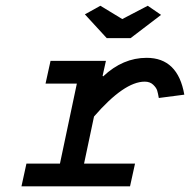

<svg xmlns="http://www.w3.org/2000/svg" viewBox="-20 -657 670 677"><path d="M158.2 -442.4H353.5L341.8 -389.6L343.8 -387.7Q413.1 -453.1 497.1 -453.1Q607.4 -453.1 629.9 -323.2L540 -311.5Q537.1 -328.1 534.2 -337.9Q531.2 -347.7 520 -358.4Q508.8 -369.1 490.2 -369.1Q418 -369.1 311.5 -246.1L276.4 -80.1H456.1L438.5 0H55.7L73.2 -80.1H191.4L251 -362.3H140.6ZM440.4 -522.5H356.4L279.3 -606.4L334 -636.7L411.1 -589.8L501 -636.7L547.9 -604.5Z"/></svg>

Font: Thabit-Bold-Oblique
Style: Bold Oblique
Weight: 700
Designer: Regenerated by Nadim Shaikli
Foundry: MAK Alagha
Version: 0.01